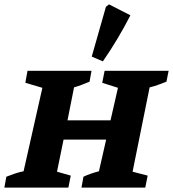

<svg xmlns="http://www.w3.org/2000/svg" viewBox="-36 -859 792 879"><path d="M-16 0 -7 -50Q13 -58 32.5 -64.5Q52 -71 72 -75L158 -457L80 -480L90 -535H383L374 -485Q354 -477 337.5 -470.5Q321 -464 303 -459L273 -308H470L504 -457L432 -480L443 -535H736L726 -485Q705 -477 687.5 -470.5Q670 -464 649 -459L571 -73L640 -55L629 0H337L346 -50Q363 -58 380.5 -64Q398 -70 417 -75L450 -220H255L225 -73L288 -55L277 0ZM435 -578 384 -600 449 -828 463 -839 561 -789Q506 -681 435 -578Z"/></svg>

Font: Piazzolla SC
Style: Bold Italic
Weight: 700
Italic angle: -11.3°
Designer: Juan Pablo del Peral
Foundry: Huerta Tipografica
Version: Version 1.330